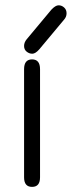

<svg xmlns="http://www.w3.org/2000/svg" viewBox="-20 -692 272 728"><path d="M128.9 -504.9Q114.3 -488.3 102.5 -488.3Q90.8 -488.3 81.1 -496.1Q71.3 -503.9 71.3 -517.6Q71.3 -531.2 81.1 -543L174.8 -655.3Q190.4 -671.9 202.1 -671.9Q213.9 -671.9 223.1 -663.6Q232.4 -655.3 232.4 -641.6Q232.4 -627.9 222.7 -617.2ZM71.3 -19.5V-429.7Q71.3 -466.8 101.6 -466.8Q131.8 -466.8 131.8 -429.7V-19.5Q131.8 16.6 101.6 16.6Q71.3 16.6 71.3 -19.5Z"/></svg>

Font: Jura
Style: Medium
Weight: 500
Version: Version 2.6.1